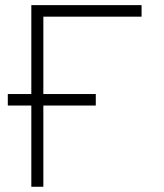

<svg xmlns="http://www.w3.org/2000/svg" viewBox="-20 -713 626 733"><path d="M9.8 -310.1V-354H99.6V-693.4H520.5V-649.4H145.5V-354H345.7V-310.1H145.5V0H99.6V-310.1Z"/></svg>

Font: Cascadia Mono ExtraLight
Style: Regular
Weight: 200
Monospace: yes
Designer: Aaron Bell
Foundry: Saja Typeworks
Version: Version 2404.023; ttfautohint (v1.8.4)